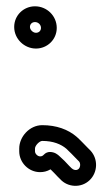

<svg xmlns="http://www.w3.org/2000/svg" viewBox="-20 -519 349 609"><path d="M75 -433.5C75 -442.4 81.5 -449 91 -449C101.6 -449 110 -440.4 110 -430.5C110 -421.6 103.5 -415 94 -415C84.6 -415 75 -424.4 75 -433.5ZM25 -433.5C25 -395.4 57.3 -365 94 -365C130 -365 160 -393.5 160 -430.5C160 -468.6 128.8 -499 91 -499C55 -499 25 -470.5 25 -433.5ZM91 -48C91 -57.2 105.1 -72 114 -72C148.6 -72 173.6 -61.6 190.4 -47.3C203.8 -35 210.2 -27.5 223.3 -14.3L230.8 -6.8C236 -0.7 235 11.3 229.7 16.5C222.1 23.7 211.7 19.3 206.7 14.3L199.3 6.9C188.9 -4.8 180 -13.5 169.1 -23.2C163.6 -28.6 153.7 -37 138 -37C131 -37 123.8 -33.5 119.7 -29C115.1 -24.1 112.1 -23 107 -23C99.3 -23 91 -31.4 91 -39ZM41 -48V-39C41 -3.4 70.8 27 107 27C118.7 27 128.9 24.6 140.3 18.1C148.9 25.9 154.4 32.8 163.3 41.7L170.7 49C193.9 75.2 237.1 78.6 264.3 52.5C289.5 28.4 292.4 -13.7 267.1 -41.3L258.7 -49.7C246.9 -61.4 238.9 -70.8 223.6 -84.7C195.9 -108.7 158.6 -122 114 -122C73.4 -122 41 -84.9 41 -48Z"/></svg>

Font: HoneyBee
Style: Str
Weight: 700
Foundry: Cannot Into Space Fonts
Version: Version 0.89